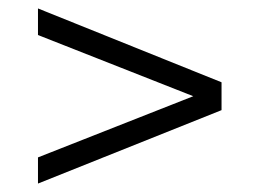

<svg xmlns="http://www.w3.org/2000/svg" viewBox="-20 -578 615 455"><path d="M505 -383V-317L70 -143V-205L438 -350L70 -495V-558Z"/></svg>

Font: APTA Sans Regular
Style: Regular
Weight: 400
Version: Version 7.200